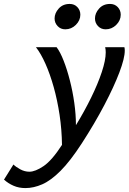

<svg xmlns="http://www.w3.org/2000/svg" viewBox="-118 -728 653 975"><path d="M64.5 -488.3H169.4Q188 -463.9 205.3 -419.4Q222.7 -375 236.8 -319.6Q251 -264.2 259.3 -205.3Q267.6 -146.5 267.6 -92.3Q310.1 -161.6 344.5 -231.7Q378.9 -301.8 398.9 -362.1Q418.9 -422.4 418.9 -461.9Q418.9 -476.6 416 -488.3H513.7Q515.6 -481.9 515.6 -470.7Q515.6 -432.6 488.3 -360.4Q460.9 -288.1 411.9 -194.6Q362.8 -101.1 297.4 0Q238.8 90.3 189.5 139.6Q140.1 189 96.4 208Q52.7 227.1 11.2 227.1Q-22 227.1 -49.1 215.3Q-76.2 203.6 -97.7 184.1L-49.8 107.4Q-37.6 119.6 -15.1 131.8Q7.3 144 31.2 144Q61 144 103.3 115.5Q145.5 86.9 196.8 7.8Q195.8 -69.3 184.6 -144.3Q173.3 -219.2 154.8 -285.4Q136.2 -351.6 113 -403.8Q89.8 -456.1 64.5 -488.3ZM495.1 -653.3Q495.1 -624.5 472.4 -601.8Q449.7 -579.1 418.5 -579.1Q395 -579.1 379.6 -595.5Q364.3 -611.8 364.3 -634.3Q364.3 -661.1 385.3 -684.6Q406.2 -708 440.9 -708Q464.8 -708 480 -691.9Q495.1 -675.8 495.1 -653.3ZM290 -653.3Q290 -624.5 267.3 -601.8Q244.6 -579.1 213.4 -579.1Q189.9 -579.1 174.6 -595.5Q159.2 -611.8 159.2 -634.3Q159.2 -661.1 180.2 -684.6Q201.2 -708 235.8 -708Q259.8 -708 274.9 -691.9Q290 -675.8 290 -653.3Z"/></svg>

Font: Andika
Style: Italic
Weight: 400
Italic angle: -14°
Designer: Victor Gaultney, Annie Olsen, Julie Remington, Don Collingsworth, Eric Hays, Becca Hirsbrunner
Foundry: SIL International
Version: Version 6.101